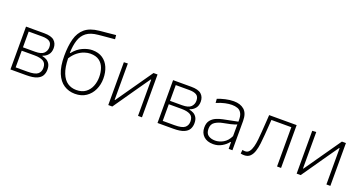

<svg xmlns="http://www.w3.org/2000/svg" viewBox="-37 -1407 3948 2083"><g transform="rotate(20 1936.5 -366.0)"><path d="M90 0V-494.5H300Q382 -494.5 417 -462.8Q452 -431 452 -377Q452 -329.5 427.5 -300Q403 -270.5 366.5 -259.5V-254Q390 -250.5 413.5 -238.2Q437 -226 452.5 -201Q468 -176 468 -134Q468 -97 451.8 -66.5Q435.5 -36 393 -18Q350.5 0 272 0ZM293 -454H135.5V-272H274Q349 -272 376.8 -301Q404.5 -330 404.5 -370Q404.5 -418 375.2 -436Q346 -454 293 -454ZM135.5 -40.5H271Q358.5 -40.5 389.5 -66.2Q420.5 -92 420.5 -137Q420.5 -191 385 -212Q349.5 -233 282.5 -233H135.5Z M836 9.5Q764.5 9.5 708.5 -27Q652.5 -63.5 620.2 -140.5Q588 -217.5 588 -339Q588 -452 610.5 -534.8Q633 -617.5 690 -665.5Q747 -713.5 851 -724Q862.5 -725.5 885.5 -727.5Q908.5 -729.5 937 -732.2Q965.5 -735 993 -737.8Q1020.5 -740.5 1040 -742.5L1044.5 -696Q1024 -694 996 -691.5Q968 -689 939.5 -686.5Q911 -684 888.5 -681.8Q866 -679.5 856 -678.5Q771 -670.5 723.8 -634.8Q676.5 -599 656.5 -537.2Q636.5 -475.5 634 -389.5H640Q687.5 -449 746.5 -475Q805.5 -501 855 -501Q927 -501 975 -468.5Q1023 -436 1047.2 -379.5Q1071.5 -323 1071.5 -251Q1071.5 -181 1044 -121.8Q1016.5 -62.5 964 -26.5Q911.5 9.5 836 9.5ZM847.5 -458Q818 -458 781.5 -446.5Q745 -435 707.2 -406.5Q669.5 -378 636.5 -327.5Q639 -223 664.8 -158.5Q690.5 -94 734.5 -64.2Q778.5 -34.5 836 -34.5Q901 -34.5 942.5 -65.2Q984 -96 1003.8 -145.2Q1023.5 -194.5 1023.5 -250.5Q1023.5 -307 1006.5 -354.2Q989.5 -401.5 951 -429.8Q912.5 -458 847.5 -458Z M1219.5 0V-494.5L1265 -496.5V-76.5H1270.5L1398 -259.5Q1439 -318 1480.2 -377.2Q1521.5 -436.5 1562 -494.5H1608.5V0H1563V-418.5H1557.5L1430.5 -237Q1389.5 -177.5 1348.2 -118.2Q1307 -59 1266 0Z M1788 0V-494.5H1998Q2080 -494.5 2115 -462.8Q2150 -431 2150 -377Q2150 -329.5 2125.5 -300Q2101 -270.5 2064.5 -259.5V-254Q2088 -250.5 2111.5 -238.2Q2135 -226 2150.5 -201Q2166 -176 2166 -134Q2166 -97 2149.8 -66.5Q2133.5 -36 2091 -18Q2048.5 0 1970 0ZM1991 -454H1833.5V-272H1972Q2047 -272 2074.8 -301Q2102.5 -330 2102.5 -370Q2102.5 -418 2073.2 -436Q2044 -454 1991 -454ZM1833.5 -40.5H1969Q2056.5 -40.5 2087.5 -66.2Q2118.5 -92 2118.5 -137Q2118.5 -191 2083 -212Q2047.5 -233 1980.5 -233H1833.5Z M2432 9.5Q2361.5 9.5 2321.5 -28.2Q2281.5 -66 2281.5 -129Q2281.5 -181.5 2306.5 -212Q2331.5 -242.5 2368.2 -257.8Q2405 -273 2440.5 -280L2608 -313.5Q2610.5 -376.5 2593.5 -408.2Q2576.5 -440 2546.8 -450.5Q2517 -461 2481.5 -461Q2447 -461 2404.5 -452Q2362 -443 2306 -420L2302.5 -466Q2339 -481.5 2389.2 -493.2Q2439.5 -505 2487 -505Q2563 -505 2608 -465.8Q2653 -426.5 2653 -338.5V0H2609.5L2608.5 -77H2601.5Q2577 -43 2531.8 -16.8Q2486.5 9.5 2432 9.5ZM2439.5 -34Q2485.5 -34 2532 -60.2Q2578.5 -86.5 2607 -146L2607.5 -281.5Q2598.5 -277 2583.5 -271.8Q2568.5 -266.5 2538.5 -259.5Q2508.5 -252.5 2455 -242.5Q2403 -233 2366 -208.2Q2329 -183.5 2329 -131Q2329 -78 2360.2 -56Q2391.5 -34 2439.5 -34Z M2790 7.5Q2782 7.5 2770.8 6.5Q2759.5 5.5 2749.5 3L2754 -40.5Q2762.5 -38 2771.2 -37.2Q2780 -36.5 2785 -36.5Q2815 -36.5 2833 -59.8Q2851 -83 2861 -121.2Q2871 -159.5 2875.8 -204.8Q2880.5 -250 2883.5 -294.5Q2887 -344.5 2890.5 -395.2Q2894 -446 2897 -494.5H3214.5V0H3168V-453.5H2938Q2935 -411 2932 -367.5Q2929 -324 2925.5 -279Q2921.5 -225.5 2915.5 -174.5Q2909.5 -123.5 2896 -82.2Q2882.5 -41 2857.5 -16.8Q2832.5 7.5 2790 7.5Z M3394.5 0V-494.5L3440 -496.5V-76.5H3445.5L3573 -259.5Q3614 -318 3655.2 -377.2Q3696.5 -436.5 3737 -494.5H3783.5V0H3738V-418.5H3732.5L3605.5 -237Q3564.5 -177.5 3523.2 -118.2Q3482 -59 3441 0Z"/></g></svg>

Font: Commissioner ExtraLight
Style: Regular
Weight: 200
Designer: Kostas Bartsokas
Foundry: Kostas Bartsokas
Version: Version 1.000; ttfautohint (v1.8.3)